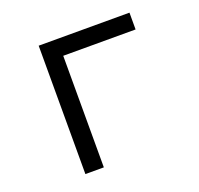

<svg xmlns="http://www.w3.org/2000/svg" viewBox="-102 -662 803 773"><g transform="rotate(-20 300.0 -275.0)"><path d="M138 0V-550H527V-478H217V0Z"/></g></svg>

Font: JetBrains Mono NL Light
Style: Regular
Weight: 300
Monospace: yes
Designer: Philipp Nurullin, Konstantin Bulenkov
Foundry: JetBrains
Version: Version 2.305; ttfautohint (v1.8.4.7-5d5b)